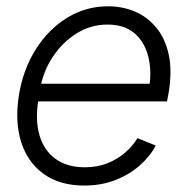

<svg xmlns="http://www.w3.org/2000/svg" viewBox="-20 -573 588 605"><path d="M245.6 11.7Q168.5 11.7 117.7 -24.9Q66.9 -61.5 46.6 -125.7Q26.4 -189.9 39.6 -273.4Q53.2 -355.5 93.3 -418.5Q133.3 -481.4 192.1 -517.3Q251 -553.2 320.3 -553.2Q365.7 -553.2 405 -536.6Q444.3 -520 472.4 -486.1Q500.5 -452.1 511.7 -400.9Q522.9 -349.6 511.2 -279.8L506.3 -253.4H80.1L89.4 -309.1H481.9L449.2 -290Q459 -349.1 447 -395.5Q435.1 -441.9 403.1 -468.8Q371.1 -495.6 318.8 -495.6Q265.6 -495.6 220.7 -467.3Q175.8 -439 145.8 -393.1Q115.7 -347.2 106.4 -292.5L101.1 -259.8Q90.3 -194.3 104.5 -146.5Q118.7 -98.6 155 -72.3Q191.4 -45.9 247.1 -45.9Q287.1 -45.9 319.1 -58.8Q351.1 -71.8 375 -92.8Q398.9 -113.8 413.1 -137.7L470.7 -114.3Q452.6 -80.1 420.2 -51.5Q387.7 -22.9 343.5 -5.6Q299.3 11.7 245.6 11.7Z"/></svg>

Font: Inter Tight Light
Style: Italic
Weight: 300
Italic angle: -9.39999°
Designer: Rasmus Andersson
Foundry: rsms
Version: Version 3.004